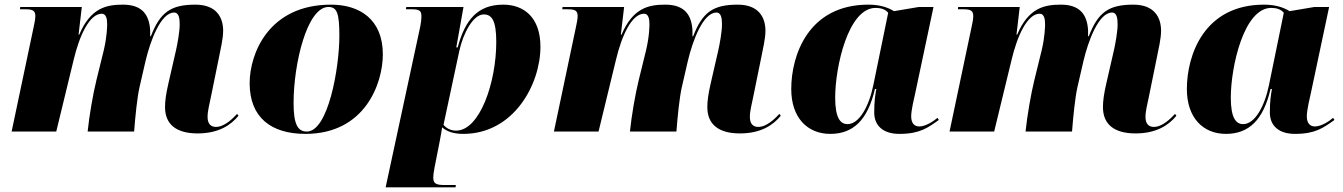

<svg xmlns="http://www.w3.org/2000/svg" viewBox="-20 -566 5777 826"><path d="M830 8C922 8 974 -29 1006 -68L1000 -76C983 -58 947 -20 909 -20C888 -20 873 -32 873 -63C873 -89 881 -117 888 -152L922 -319C929 -355 940 -399 940 -434C940 -490 912 -546 821 -546C714 -546 669 -513 629 -410H626V-436C622 -501 593 -546 509 -546C439 -546 370 -533 321 -417H318L332 -536H67L66 -526H91C124 -526 132 -518 132 -496C132 -481 127 -462 124 -446L30 0H222L297 -309C321 -410 364 -507 418 -507C436 -507 441 -486 441 -463C441 -456 441 -410 426 -348L395 -222C380 -161 364 -68 357 0H557C562 -65 570 -145 580 -190L606 -303C626 -388 671 -512 729 -512C751 -512 753 -484 753 -460C753 -429 743 -375 737 -349L704 -205C694 -161 690 -132 690 -105C690 -29 741 8 830 8Z M1294 10C1551 10 1627 -208 1627 -332C1627 -484 1526 -546 1404 -546C1135 -546 1054 -334 1054 -208C1054 -60 1147 10 1294 10ZM1300 0C1261 0 1243 -31 1243 -123C1243 -292 1301 -536 1393 -536C1430 -536 1440 -508 1440 -412C1440 -274 1392 0 1300 0Z M1788 -452 1639 240H1940L1941 230H1894C1856 230 1844 224 1844 198C1844 188 1845 179 1849 157L1873 35C1877 13 1880 -3 1882 -18C1903 0 1931 10 1973 10C2190 10 2305 -203 2305 -365C2305 -491 2234 -546 2145 -546C2035 -546 1981 -481 1949 -362H1943L1974 -536H1728L1726 -526H1753C1791 -526 1793 -515 1793 -492C1793 -483 1791 -468 1788 -452ZM1942 -4C1920 -4 1900 -14 1888 -29L1956 -347C1972 -421 2015 -504 2061 -504C2095 -504 2115 -479 2115 -386C2115 -211 2044 -4 1942 -4Z M3163 8C3255 8 3307 -29 3339 -68L3333 -76C3316 -58 3280 -20 3242 -20C3221 -20 3206 -32 3206 -63C3206 -89 3214 -117 3221 -152L3255 -319C3262 -355 3273 -399 3273 -434C3273 -490 3245 -546 3154 -546C3047 -546 3002 -513 2962 -410H2959V-436C2955 -501 2926 -546 2842 -546C2772 -546 2703 -533 2654 -417H2651L2665 -536H2400L2399 -526H2424C2457 -526 2465 -518 2465 -496C2465 -481 2460 -462 2457 -446L2363 0H2555L2630 -309C2654 -410 2697 -507 2751 -507C2769 -507 2774 -486 2774 -463C2774 -456 2774 -410 2759 -348L2728 -222C2713 -161 2697 -68 2690 0H2890C2895 -65 2903 -145 2913 -190L2939 -303C2959 -388 3004 -512 3062 -512C3084 -512 3086 -484 3086 -460C3086 -429 3076 -375 3070 -349L3037 -205C3027 -161 3023 -132 3023 -105C3023 -29 3074 8 3163 8Z M3552 10C3651 10 3713 -50 3744 -183H3750C3745 -156 3741 -130 3741 -82C3741 -23 3782 10 3849 10C3937 10 3971 -16 4019 -50L4013 -59C3997 -45 3963 -22 3935 -22C3915 -22 3900 -34 3900 -66C3900 -92 3913 -146 3918 -168L3996 -536H3933L3826 -518C3797 -536 3761 -546 3716 -546C3458 -546 3384 -329 3384 -183C3384 -59 3454 10 3552 10ZM3626 -32C3596 -32 3573 -57 3573 -146C3573 -278 3629 -532 3747 -532C3769 -532 3789 -526 3801 -511L3737 -199C3718 -107 3676 -32 3626 -32Z M4865 8C4957 8 5009 -29 5041 -68L5035 -76C5018 -58 4982 -20 4944 -20C4923 -20 4908 -32 4908 -63C4908 -89 4916 -117 4923 -152L4957 -319C4964 -355 4975 -399 4975 -434C4975 -490 4947 -546 4856 -546C4749 -546 4704 -513 4664 -410H4661V-436C4657 -501 4628 -546 4544 -546C4474 -546 4405 -533 4356 -417H4353L4367 -536H4102L4101 -526H4126C4159 -526 4167 -518 4167 -496C4167 -481 4162 -462 4159 -446L4065 0H4257L4332 -309C4356 -410 4399 -507 4453 -507C4471 -507 4476 -486 4476 -463C4476 -456 4476 -410 4461 -348L4430 -222C4415 -161 4399 -68 4392 0H4592C4597 -65 4605 -145 4615 -190L4641 -303C4661 -388 4706 -512 4764 -512C4786 -512 4788 -484 4788 -460C4788 -429 4778 -375 4772 -349L4739 -205C4729 -161 4725 -132 4725 -105C4725 -29 4776 8 4865 8Z M5254 10C5353 10 5415 -50 5446 -183H5452C5447 -156 5443 -130 5443 -82C5443 -23 5484 10 5551 10C5639 10 5673 -16 5721 -50L5715 -59C5699 -45 5665 -22 5637 -22C5617 -22 5602 -34 5602 -66C5602 -92 5615 -146 5620 -168L5698 -536H5635L5528 -518C5499 -536 5463 -546 5418 -546C5160 -546 5086 -329 5086 -183C5086 -59 5156 10 5254 10ZM5328 -32C5298 -32 5275 -57 5275 -146C5275 -278 5331 -532 5449 -532C5471 -532 5491 -526 5503 -511L5439 -199C5420 -107 5378 -32 5328 -32Z"/></svg>

Font: Noto Serif Display Black
Style: Italic
Weight: 900
Italic angle: -12°
Designer: Monotype Design Team
Foundry: Monotype Imaging Inc.
Version: Version 2.009